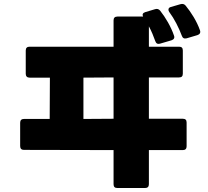

<svg xmlns="http://www.w3.org/2000/svg" viewBox="-20 -892 1040 962"><path d="M915 -700 969 -716C981 -720 986 -728 982 -740C966 -786 937 -831 910 -864C903 -872 895 -874 884 -871L836 -857C828 -855 824 -850 824 -844C824 -840 825 -836 828 -832C854 -797 876 -753 891 -713C895 -701 903 -697 915 -700ZM568 50H707C719 50 726 44 726 31V-140H896C909 -140 915 -147 915 -159V-278C915 -291 909 -297 896 -297H726V-504H877C890 -504 896 -510 896 -523V-639C896 -652 890 -658 877 -658H726V-760C739 -736 750 -709 758 -686C762 -674 770 -670 781 -673L839 -690C851 -694 856 -702 852 -713C837 -758 809 -805 782 -839C775 -847 767 -849 757 -846L707 -831C695 -827 692 -819 697 -809H568C555 -809 549 -802 549 -790V-658H128C116 -658 109 -652 109 -639V-522C109 -510 116 -503 128 -503H230L229 -296H100C88 -296 81 -290 81 -277V-160C81 -147 88 -141 100 -141L549 -140V31C549 44 555 50 568 50ZM549 -297 398 -296V-503L549 -504Z"/></svg>

Font: LINE Seed JP_OTF ExtraBold
Style: Regular
Weight: 800
Designer: LY Corporation & Fontrix & Fontworks
Version: Version 1.013